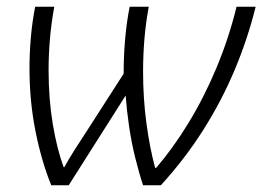

<svg xmlns="http://www.w3.org/2000/svg" viewBox="-20 -553 783 573"><path d="M133 0Q104 -71 86 -161Q68 -251 68 -349Q68 -394 72 -440.5Q76 -487 85 -533H142Q133 -484 129 -436.5Q125 -389 125 -344Q125 -258 137.5 -183Q150 -108 170 -54H172Q186 -80 205 -109.5Q224 -139 241 -165L349 -333Q349 -386 353.5 -437Q358 -488 367 -533H424Q415 -485 411 -436.5Q407 -388 407 -340Q407 -259 417 -185Q427 -111 443 -52H446Q496 -110 542.5 -186Q589 -262 626 -350.5Q663 -439 686 -533H743Q719 -436 680 -343.5Q641 -251 586.5 -165Q532 -79 460 0H407Q395 -36 383.5 -82.5Q372 -129 365 -177.5Q358 -226 355 -268L185 0Z"/></svg>

Font: Noto Sans Display Light
Style: Italic
Weight: 300
Italic angle: -12°
Designer: Monotype Design Team
Foundry: Monotype Imaging Inc.
Version: Version 2.003